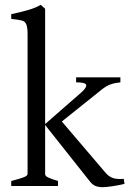

<svg xmlns="http://www.w3.org/2000/svg" viewBox="-20 -777 540 802"><path d="M26.9 -21Q64.9 -30.8 80.1 -36.9Q95.2 -43 95.2 -50.8V-632.8Q95.2 -663.1 89.8 -675.3Q84.5 -687.5 72.8 -690.9Q61 -694.3 26.9 -698.2V-717.8Q68.4 -726.6 98.4 -735.4Q128.4 -744.1 150.4 -756.8L168.5 -740.2V-258.8L318.8 -390.1Q340.3 -409.7 340.3 -419.4Q340.3 -427.2 328.9 -430.2Q317.4 -433.1 297.9 -433.1V-454.1H482.9V-433.1Q459 -430.7 441.4 -424.3Q423.8 -418 404.8 -402.8L238.3 -269.5L421.9 -54.2Q433.6 -41 447 -35.2Q460.4 -29.3 481 -29.3Q491.2 -29.3 497.1 -29.8L500 -8.8Q473.1 -2.4 447.3 1.2Q421.4 4.9 410.2 4.9Q389.6 4.9 377.2 -1Q364.7 -6.8 354 -21L168.5 -254.9V-50.8Q168.5 -45.4 171.9 -41.7Q175.3 -38.1 186.8 -33.2Q198.2 -28.3 222.2 -21V0H26.9Z"/></svg>

Font: David Libre
Style: Regular
Weight: 400
Version: Version 1.000